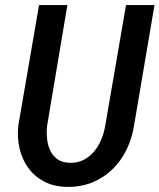

<svg xmlns="http://www.w3.org/2000/svg" viewBox="-20 -731 632 761"><path d="M592.3 -710.9 511.7 -235.8Q503.9 -183.6 481.9 -138.4Q460 -93.3 425.5 -59.8Q391.1 -26.4 345.5 -7.8Q299.8 10.7 244.6 9.8Q193.4 8.8 155 -11.5Q116.7 -31.7 92.3 -65.2Q67.9 -98.6 57.6 -142.3Q47.4 -186 52.7 -234.4L134.8 -710.9H247.1L167 -234.4Q164.1 -210 166.3 -184.1Q168.5 -158.2 178 -136.7Q187.5 -115.2 206.1 -101.1Q224.6 -86.9 254.4 -85.9Q286.6 -84.5 311.3 -97.2Q335.9 -109.9 353.5 -131.1Q371.1 -152.3 382.1 -179.7Q393.1 -207 397.5 -235.4L479.5 -710.9Z"/></svg>

Font: Roboto Mono Medium
Style: Italic
Weight: 500
Designer: Google
Version: Version 2.000985; 2015; ttfautohint (v1.3)